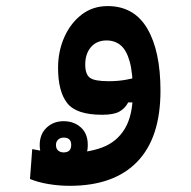

<svg xmlns="http://www.w3.org/2000/svg" viewBox="-20 -372 626 628"><path d="M208 235.8Q173.3 235.8 138.4 230Q103.5 224.1 78.1 213.4L85.4 115.7Q114.3 121.6 140.4 125Q166.5 128.4 199.2 128.4Q265.6 128.4 314 110.4Q362.3 92.3 388.4 48.8Q414.6 5.4 414.6 -70.3Q414.6 -133.3 404.3 -170.4Q394 -207.5 375 -223.6Q356 -239.7 328.6 -239.7Q296.4 -239.7 277.6 -218Q258.8 -196.3 258.8 -161.1Q258.8 -129.4 273.7 -117.9Q288.6 -106.4 335.4 -106.4Q367.2 -106.4 394.3 -111.6Q421.4 -116.7 460 -126.5L454.6 -37.1H399.4Q389.2 -17.6 370.6 -7.1Q352.1 3.4 314 3.4Q229.5 3.4 199.7 -34.9Q169.9 -73.2 169.9 -149.9Q169.9 -204.1 190.2 -250Q210.4 -295.9 246.8 -324Q283.2 -352.1 332 -352.1Q418.5 -352.1 461.7 -278.6Q504.9 -205.1 504.9 -75.2Q504.9 78.6 428.7 157.2Q352.5 235.8 208 235.8ZM188 180.7Q153.8 180.7 131.8 159.4Q109.9 138.2 109.9 102.1Q109.9 66.9 132.3 45.7Q154.8 24.4 188 24.4Q221.7 24.4 244.4 44.7Q267.1 64.9 267.1 102.1Q267.1 139.2 244.4 159.9Q221.7 180.7 188 180.7ZM188 126.5Q212.9 126.5 212.9 102.1Q212.9 78.1 188.5 78.1Q177.2 78.1 170.2 84.7Q163.1 91.3 163.1 102.1Q163.1 114.7 170.4 120.6Q177.7 126.5 188 126.5Z"/></svg>

Font: Cascadia Code Medium
Style: Regular
Weight: 500
Monospace: yes
Designer: Aaron Bell
Foundry: Saja Typeworks
Version: Version 2407.024